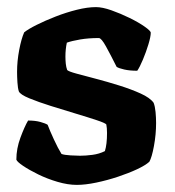

<svg xmlns="http://www.w3.org/2000/svg" viewBox="-20 -520 493 540"><path d="M196 0Q171 0 142 -8.5Q113 -17 87.5 -29.5Q62 -42 45 -53.5Q28 -65 26 -71Q26 -102 37.5 -133Q49 -164 59 -181Q79 -181 93.5 -177Q108 -173 114 -169Q120 -153 131.5 -128Q143 -103 153 -87Q161 -84 178.5 -83Q196 -82 205 -82Q221 -82 240 -84.5Q259 -87 275 -95Q281 -114 281 -146Q281 -160 279 -170Q276 -174 252 -182Q228 -190 193 -200.5Q158 -211 123 -222Q88 -233 62.5 -243.5Q37 -254 33 -263Q30 -272 29 -288.5Q28 -305 28 -318Q28 -348 34 -379.5Q40 -411 48 -429Q59 -438 83 -450Q107 -462 136.5 -473.5Q166 -485 196 -492.5Q226 -500 250 -500Q268 -500 293.5 -491Q319 -482 344.5 -469.5Q370 -457 387 -445Q404 -433 404 -428Q404 -417 397.5 -395.5Q391 -374 382 -352.5Q373 -331 366 -321Q345 -321 329.5 -324.5Q314 -328 308 -332Q291 -366 278 -389.5Q265 -413 258 -413Q229 -413 205.5 -409Q182 -405 168 -400Q166 -391 165 -381Q164 -371 164 -361Q164 -351 165 -341Q166 -331 169 -323Q173 -319 195 -313Q217 -307 249.5 -298.5Q282 -290 315.5 -279.5Q349 -269 375.5 -257Q402 -245 412 -231Q416 -221 417.5 -205Q419 -189 419 -174Q419 -142 413 -109.5Q407 -77 400 -65Q389 -55 365.5 -44Q342 -33 312 -23Q282 -13 251 -6.5Q220 0 196 0Z"/></svg>

Font: Texturina 72pt ExtraBold
Style: Regular
Weight: 800
Designer: Guillermo Torres Carreño
Foundry: Omnibus-Type
Version: Version 1.002; ttfautohint (v1.8.3)